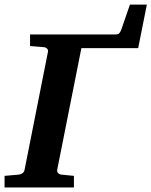

<svg xmlns="http://www.w3.org/2000/svg" viewBox="-41 -822 664 842"><path d="M564.9 -610.8H315.9L210 -78.1Q208.5 -68.4 214.1 -62.7Q219.7 -57.1 228 -56.2L283.2 -50.8V0H-21V-50.8L41 -56.2Q50.3 -57.1 57.9 -62.7Q65.4 -68.4 66.9 -78.1L168.9 -592.8Q171.4 -602.5 165.8 -608.4Q160.2 -614.3 150.9 -615.2L90.8 -620.1V-670.9H465.8Q475.6 -670.9 480.5 -674.8Q485.4 -678.7 490.2 -689.9L528.8 -801.8H603Z"/></svg>

Font: Charis SIL Cyr
Style: Bold Italic
Weight: 700
Italic angle: -11°
Foundry: SIL International
Version: Version 5.000